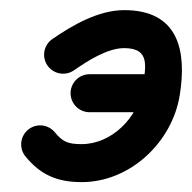

<svg xmlns="http://www.w3.org/2000/svg" viewBox="-20 -322 379 379"><path d="M156.8 -100.5C156.8 -100.5 156.8 -100.5 156.8 -100.5C203.1 -100.5 249.5 -100.5 295.8 -100.5C316.5 -100.5 333.3 -117.3 333.3 -138C333.3 -158.7 316.5 -175.5 295.8 -175.5C295.8 -175.5 295.8 -175.5 295.8 -175.5C249.5 -175.5 203.1 -175.5 156.8 -175.5C136.1 -175.5 119.3 -158.7 119.3 -138C119.3 -117.3 136.1 -100.5 156.8 -100.5ZM73.7 -192.7C85.5 -175.7 108.8 -171.4 125.9 -183.1C152.6 -201.6 191.7 -227 225.2 -227C278.2 -227 267.5 -188.2 260.8 -145.9C251.7 -89.6 200.4 -37.5 141.2 -37.5C115.3 -37.5 104 -41.5 88.4 -60.7C75.3 -76.7 51.7 -79.2 35.6 -66.1C19.6 -53 17.1 -29.4 30.2 -13.3C60.1 23.4 93.4 37.5 141.2 37.5C237.1 37.5 319.9 -41.4 334.8 -134.1C349 -222.4 332.1 -302 225.2 -302C174.7 -302 123.8 -272.8 83.3 -244.9C66.2 -233.1 61.9 -209.7 73.7 -192.7Z"/></svg>

Font: FRB American Cursive Extrabold
Style: Bold Italic
Weight: 800
Italic angle: -25°
Version: Version 2.0;Modular Font Editor K font №1